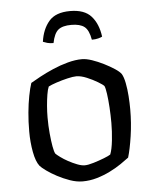

<svg xmlns="http://www.w3.org/2000/svg" viewBox="-51 -745 636 788"><g transform="rotate(-5 267.0 -350.5)"><path d="M258 0Q233 0 206 -9.5Q179 -19 154.5 -32Q130 -45 112 -58Q94 -71 87 -79Q72 -98 64.5 -138.5Q57 -179 57 -223Q57 -264 60.5 -301Q64 -338 70 -369Q76 -400 83 -421Q98 -430 123 -443.5Q148 -457 178 -470Q208 -483 239.5 -491.5Q271 -500 298 -500Q316 -500 339.5 -492Q363 -484 387 -472Q411 -460 430 -447.5Q449 -435 456 -425Q464 -412 469 -386.5Q474 -361 476 -332Q478 -303 478 -278Q478 -221 470 -167.5Q462 -114 452 -81Q439 -71 418.5 -57Q398 -43 372 -30Q346 -17 317 -8.5Q288 0 258 0ZM272 -65Q286 -65 309 -72Q332 -79 352.5 -87Q373 -95 380 -100Q388 -120 392 -157Q396 -194 396 -229Q396 -261 394 -293Q392 -325 388.5 -349.5Q385 -374 381 -382Q376 -388 356 -400Q336 -412 312 -422Q288 -432 269 -432Q256 -432 232.5 -426.5Q209 -421 186.5 -413.5Q164 -406 153 -400Q148 -389 144.5 -367.5Q141 -346 139 -321.5Q137 -297 137 -274Q137 -239 140 -207.5Q143 -176 147 -153.5Q151 -131 156 -123Q161 -118 174.5 -108Q188 -98 205.5 -88.5Q223 -79 241 -72Q259 -65 272 -65ZM267 -701Q326 -701 354 -669.5Q382 -638 389 -585Q384 -582 372.5 -579Q361 -576 346 -576Q339 -616 321 -630Q303 -644 267 -644Q231 -644 213.5 -630Q196 -616 188 -576Q173 -576 162.5 -579Q152 -582 145 -585Q152 -636 179.5 -668.5Q207 -701 267 -701Z"/></g></svg>

Font: Texturina Medium 12pt Light
Style: Regular
Weight: 300
Version: Version 1.002